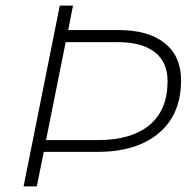

<svg xmlns="http://www.w3.org/2000/svg" viewBox="-20 -664 697 684"><path d="M625 -378Q625 -256 545.5 -189.5Q466 -123 328 -123H136L111 0H64L193 -644H240L223 -557H402Q508 -557 566.5 -510.5Q625 -464 625 -378ZM577 -375Q577 -443 531 -478.5Q485 -514 398 -514H214L144 -165H329Q448 -165 512.5 -218.5Q577 -272 577 -375Z"/></svg>

Font: Montserrat Ace
Style: Light Italic
Weight: 300
Italic angle: -11.3°
Designer: Julieta Ulanovsky
Foundry: Julieta Ulanovsky
Version: Version 1